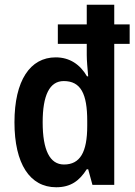

<svg xmlns="http://www.w3.org/2000/svg" viewBox="-20 -780 571 810"><path d="M217 10C278 10 315 -17 346 -66H352L370 0H462V-595H527V-677H462V-760H346V-677H224V-595H346V-548C346 -526 349 -491 352 -458H347C318 -508 274 -538 215 -538C107 -538 41 -440 41 -264C41 -89 106 10 217 10ZM250 -86C190 -86 160 -147 160 -264C160 -378 189 -438 249 -438C321 -438 348 -384 348 -270V-249C348 -138 318 -86 250 -86Z"/></svg>

Font: Noto Sans Armenian Condensed SemiBold
Style: Regular
Weight: 600
Width: 3
Designer: Monotype Design Team
Foundry: Monotype Imaging Inc.
Version: Version 2.008